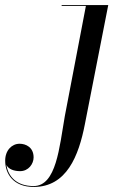

<svg xmlns="http://www.w3.org/2000/svg" viewBox="-188 -480 526 760"><path d="M240.5 -460H56V-456.5H152L68.5 -20C47 103 35 256.5 -55 256.5C-124 256.5 -156 217 -162.5 173C-154 190.5 -131 197.5 -108.5 197.5C-75 197.5 -55 168.5 -55 143C-55 103 -85.5 89 -110.5 89C-141 89 -167.5 115 -167.5 156C-167.5 207.5 -135.5 260 -54.5 260C75.5 260 123.5 137.5 148 11.5Z"/></svg>

Font: Bodoni* 48pt
Style: Italic
Weight: 400
Italic angle: -13°
Version: Version 2.3